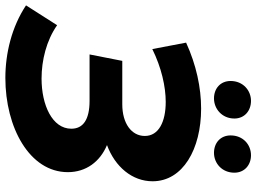

<svg xmlns="http://www.w3.org/2000/svg" viewBox="-159 -800 956 716"><g transform="rotate(90 319.0 -442.0)"><path d="M328 -762C367 -762 403 -792 403 -838C403 -876 374 -900 337 -900C298 -900 263 -870 263 -824C263 -786 291 -762 328 -762ZM531 -762C570 -762 605 -792 605 -838C605 -876 576 -900 540 -900C500 -900 466 -870 466 -824C466 -786 494 -762 531 -762ZM502 -363C583 -393 637 -457 637 -533C637 -646 517 -714 366 -714C288 -714 203 -696 120 -658L144 -532C213 -566 284 -582 341 -582C415 -582 468 -556 468 -504C468 -455 422 -420 350 -420H188L164 -298H337C407 -298 441 -274 441 -230C441 -159 353 -119 254 -119C186 -119 112 -137 55 -177L-19 -61C61 -8 159 16 252 16C436 16 603 -74 603 -217C603 -285 564 -337 502 -363Z"/></g></svg>

Font: AWKNG-Font
Style: Bold Italic
Weight: 700
Italic angle: -11.3°
Designer: Awakening Church
Foundry: Awakening Church
Version: Version 1.700;PS 001.700;hotconv 1.0.88;makeotf.lib2.5.64775